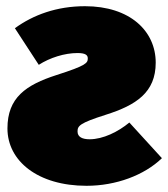

<svg xmlns="http://www.w3.org/2000/svg" viewBox="-20 -577 542 619"><path d="M254 -557C163 -557 87 -529 28 -486L105 -368C141 -391 188 -406 230 -406C256 -406 263 -399 263 -389C263 -374 259 -366 162 -335C63 -303 4 -262 4 -163C4 -58 102 22 259 22C354 22 445 -12 502 -67L397 -182C361 -152 312 -128 269 -128C246 -128 230 -135 230 -153C230 -171 236 -180 321 -207C419 -238 482 -279 482 -375C482 -477 399 -557 254 -557Z"/></svg>

Font: Fira Sans Ultra
Style: Regular
Weight: 950
Designer: Carrois Corporate & Edenspiekermann AG
Foundry: Carrois Corporate GbR & Edenspiekermann AG
Version: Version 4.203;PS 004.203;hotconv 1.0.88;makeotf.lib2.5.64775